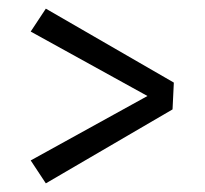

<svg xmlns="http://www.w3.org/2000/svg" viewBox="-20 -510 473 444"><path d="M86 -86 51 -139 321 -288 51 -437 86 -490 382 -319 379 -257Z"/></svg>

Font: Ruluko
Style: Regular
Weight: 400
Designer: Ana Sanfelippo, Angelica Diaz, Meme Hernandez
Foundry: Ana Sanfelippo, Angelica Diaz y Meme Hernandez
Version: Version 1.001